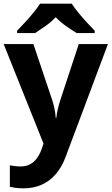

<svg xmlns="http://www.w3.org/2000/svg" viewBox="-20 -786 608 1046"><path d="M0 -545.8H161.9L265.1 -238.9Q270.2 -223.7 273.8 -208.5Q277.3 -193.3 279.9 -177.2Q282.5 -161.1 283.5 -143H286.6Q289.6 -169 295.2 -192.8Q300.9 -216.6 308 -238.9L409.1 -545.8H568L337 70.1Q316.1 126 282.7 164Q249.3 202 205.5 221Q161.6 240 109.6 240Q84.6 240 66.1 237.5Q47.6 235 33.6 232V114.8Q44.6 116.8 60.1 118.8Q75.6 120.8 92.6 120.8Q123.6 120.8 146.1 107.8Q168.6 94.8 183.6 72.4Q198.7 49.9 207.7 23.8L217 -3.9ZM370.8 -766Q384.8 -744 407.3 -716.5Q429.8 -689 453.8 -663Q477.8 -637 495.8 -619V-606H397.4Q371.4 -622 340.5 -643.5Q309.5 -665.1 283.5 -692.1Q257.5 -665.1 227.5 -644Q197.6 -623 171.6 -606H73.2V-619Q92.2 -638 115.7 -663.5Q139.2 -689 161.7 -716.5Q184.2 -744 198.2 -766Z"/></svg>

Font: Noto Sans Hebrew
Style: Regular
Weight: 400
Designer: Monotype Design Team
Foundry: Monotype Imaging Inc.
Version: Version 2.003;January 10, 2023;FontCreator 14.0.0.2877 64-bi